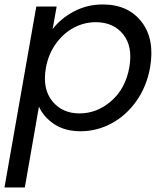

<svg xmlns="http://www.w3.org/2000/svg" viewBox="-39 -577 735 857"><path d="M195.8 -446.8Q231.4 -494.1 290.5 -525.6Q349.6 -557.1 419.9 -557.1Q532.7 -557.1 592.8 -479.7Q652.8 -402.3 630.9 -275.9Q616.2 -192.4 570.6 -127.2Q524.9 -62 459.5 -26.6Q394 8.8 320.8 8.8Q251 8.8 203.4 -22.7Q155.8 -54.2 134.8 -101.1L71.8 259.8H-19L123 -547.9H213.9ZM538.1 -275.9Q554.7 -369.1 511 -423.6Q467.3 -478 388.2 -478Q337.9 -478 291.7 -454.1Q245.6 -430.2 211.4 -383.3Q177.2 -336.4 166 -274.9Q149.4 -181.6 193.8 -126.2Q238.3 -70.8 315.9 -70.8Q394.5 -70.8 458 -126.5Q521.5 -182.1 538.1 -275.9Z"/></svg>

Font: SVN-Poppins
Style: Italic
Weight: 400
Italic angle: -10°
Designer: Ninad Kale (Devanagari), Jonny Pinhorn (Latin)
Foundry: Indian Type Foundry
Version: Version 3.002 2017